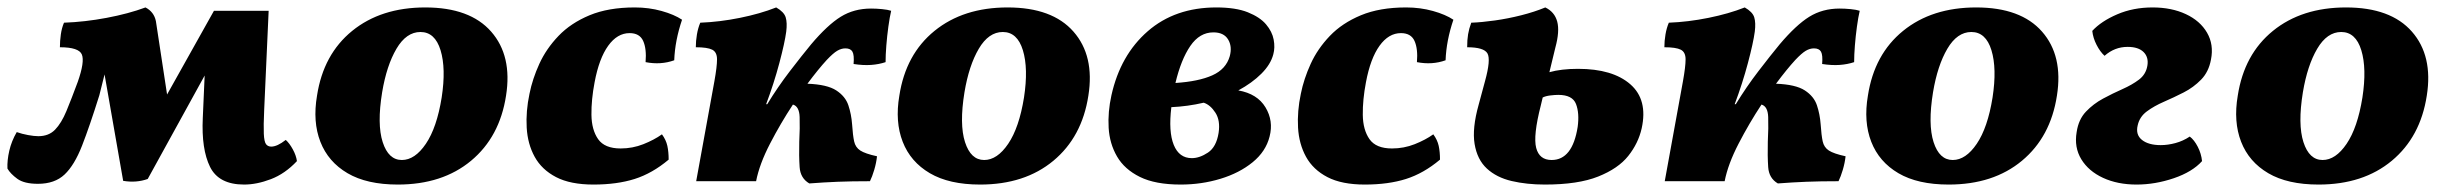

<svg xmlns="http://www.w3.org/2000/svg" viewBox="-29 -487 6573 516"><path d="M627 9Q559 9 535.5 -38.5Q512 -86 516 -170L521 -284L368 -6Q337 5 302 -1L252 -287L238 -231Q212 -148 191.5 -95.5Q171 -43 144.5 -18Q118 7 73 7Q36 7 17.5 -6.5Q-1 -20 -9 -34Q-10 -56 -4 -82Q2 -108 16 -132Q30 -127 46.5 -124Q63 -121 74 -121Q102 -121 119 -138.5Q136 -156 149.5 -188.5Q163 -221 180 -267Q199 -321 191 -340.5Q183 -360 132 -360Q132 -377 134.5 -394.5Q137 -412 143 -426Q199 -428 257.5 -439Q316 -450 362 -467Q385 -455 390 -430L420 -233L546 -458H693L681 -192Q679 -149 680 -127.5Q681 -106 686 -99.5Q691 -93 700 -93Q716 -93 739 -111Q749 -102 758 -85.5Q767 -69 769 -54Q737 -20 699 -5.5Q661 9 627 9Z M1040 9Q957 9 905 -21.5Q853 -52 832 -106Q811 -160 823 -230Q840 -341 917.5 -404Q995 -467 1114 -467Q1234 -467 1291 -402Q1348 -337 1331 -230Q1314 -119 1237 -55Q1160 9 1040 9ZM1051 -57Q1086 -57 1115.5 -100.5Q1145 -144 1158 -225Q1170 -303 1155 -352Q1140 -401 1101 -401Q1063 -401 1036.5 -356Q1010 -311 998 -239Q984 -153 999.5 -105Q1015 -57 1051 -57Z M1566 9Q1504 9 1465.5 -11Q1427 -31 1408 -65.5Q1389 -100 1386.5 -144Q1384 -188 1394 -235Q1402 -275 1420.5 -315.5Q1439 -356 1472 -390.5Q1505 -425 1555.5 -446Q1606 -467 1677 -467Q1715 -467 1749 -457.5Q1783 -448 1804 -434Q1785 -378 1783 -325Q1747 -312 1706 -320Q1709 -356 1699.5 -377Q1690 -398 1663 -398Q1630 -398 1605.5 -364Q1581 -330 1569 -266Q1560 -219 1560.5 -178.5Q1561 -138 1578.5 -113Q1596 -88 1639 -88Q1671 -88 1700 -99.5Q1729 -111 1750 -126Q1761 -111 1764.5 -95Q1768 -79 1768 -58Q1724 -21 1676.5 -6Q1629 9 1566 9Z M1842 0 1891 -269Q1898 -308 1898 -327.5Q1898 -347 1885 -353.5Q1872 -360 1841 -360Q1841 -377 1844 -394.5Q1847 -412 1853 -426Q1905 -428 1959.5 -439Q2014 -450 2057 -467Q2078 -455 2082.5 -440.5Q2087 -426 2084 -402Q2080 -372 2065.5 -317.5Q2051 -263 2030 -207H2033Q2061 -253 2094 -296Q2127 -339 2151 -368Q2195 -420 2230.5 -442Q2266 -464 2312 -464Q2326 -464 2341.5 -462.5Q2357 -461 2366 -458Q2362 -441 2358.5 -415.5Q2355 -390 2353 -364.5Q2351 -339 2351 -320Q2333 -314 2312 -312.5Q2291 -311 2265 -315Q2267 -339 2262 -348Q2257 -357 2243 -357Q2232 -357 2221 -350.5Q2210 -344 2193 -326Q2170 -301 2141 -262Q2194 -260 2218.5 -244Q2243 -228 2251 -204Q2259 -180 2261 -153Q2263 -123 2266.5 -107Q2270 -91 2283 -82.5Q2296 -74 2328 -67Q2326 -49 2320.5 -30.5Q2315 -12 2309 0Q2260 0 2222.5 1.5Q2185 3 2146 6Q2122 -8 2120 -38Q2118 -68 2119 -106Q2121 -144 2120 -172.5Q2119 -201 2102 -206Q2069 -156 2040.5 -101Q2012 -46 2003 0Z M2605 9Q2522 9 2470 -21.5Q2418 -52 2397 -106Q2376 -160 2388 -230Q2405 -341 2482.5 -404Q2560 -467 2679 -467Q2799 -467 2856 -402Q2913 -337 2896 -230Q2879 -119 2802 -55Q2725 9 2605 9ZM2616 -57Q2651 -57 2680.5 -100.5Q2710 -144 2723 -225Q2735 -303 2720 -352Q2705 -401 2666 -401Q2628 -401 2601.5 -356Q2575 -311 2563 -239Q2549 -153 2564.5 -105Q2580 -57 2616 -57Z M3144 9Q3076 9 3034.5 -11.5Q2993 -32 2973 -66.5Q2953 -101 2950.5 -143.5Q2948 -186 2958 -231Q2982 -339 3055.5 -403Q3129 -467 3240 -467Q3292 -467 3324.5 -454Q3357 -441 3373.5 -421.5Q3390 -402 3394 -380.5Q3398 -359 3393 -341Q3386 -314 3361 -289Q3336 -264 3299 -244Q3350 -235 3372 -198.5Q3394 -162 3383 -120Q3373 -80 3337.5 -51Q3302 -22 3251 -6.5Q3200 9 3144 9ZM3232 -400Q3195 -400 3170 -363.5Q3145 -327 3130 -264Q3192 -268 3229 -284.5Q3266 -301 3276 -336Q3283 -362 3271.5 -381Q3260 -400 3232 -400ZM3246 -130Q3251 -163 3237.5 -184Q3224 -205 3206 -211Q3163 -201 3119 -199Q3111 -133 3125.5 -97.5Q3140 -62 3174 -62Q3195 -62 3217.5 -77Q3240 -92 3246 -130Z M3639 9Q3577 9 3538.5 -11Q3500 -31 3481 -65.5Q3462 -100 3459.5 -144Q3457 -188 3467 -235Q3475 -275 3493.5 -315.5Q3512 -356 3545 -390.5Q3578 -425 3628.5 -446Q3679 -467 3750 -467Q3788 -467 3822 -457.5Q3856 -448 3877 -434Q3858 -378 3856 -325Q3820 -312 3779 -320Q3782 -356 3772.5 -377Q3763 -398 3736 -398Q3703 -398 3678.5 -364Q3654 -330 3642 -266Q3633 -219 3633.5 -178.5Q3634 -138 3651.5 -113Q3669 -88 3712 -88Q3744 -88 3773 -99.5Q3802 -111 3823 -126Q3834 -111 3837.5 -95Q3841 -79 3841 -58Q3797 -21 3749.5 -6Q3702 9 3639 9Z M4123 9Q4074 9 4033.5 -0.5Q3993 -10 3967 -34Q3941 -58 3934 -100Q3927 -142 3945 -206L3962 -269Q3978 -327 3968.5 -343.5Q3959 -360 3914 -360Q3914 -380 3916.5 -395Q3919 -410 3925 -426Q3953 -427 3988.5 -432Q4024 -437 4059.5 -446Q4095 -455 4124 -467Q4149 -455 4156 -429Q4163 -403 4151 -359L4135 -293Q4167 -302 4212 -302Q4305 -302 4352.5 -260.5Q4400 -219 4383 -142Q4374 -102 4347 -68Q4320 -34 4266 -12.5Q4212 9 4123 9ZM4112 -204Q4091 -122 4099.5 -89.5Q4108 -57 4141 -57Q4197 -57 4211 -146Q4216 -183 4206.5 -207.5Q4197 -232 4159 -232Q4150 -232 4137.5 -230.5Q4125 -229 4117 -225Z M4445 0 4494 -269Q4501 -308 4501 -327.5Q4501 -347 4488 -353.5Q4475 -360 4444 -360Q4444 -377 4447 -394.5Q4450 -412 4456 -426Q4508 -428 4562.5 -439Q4617 -450 4660 -467Q4681 -455 4685.5 -440.5Q4690 -426 4687 -402Q4683 -372 4668.5 -317.5Q4654 -263 4633 -207H4636Q4664 -253 4697 -296Q4730 -339 4754 -368Q4798 -420 4833.5 -442Q4869 -464 4915 -464Q4929 -464 4944.5 -462.5Q4960 -461 4969 -458Q4965 -441 4961.5 -415.5Q4958 -390 4956 -364.5Q4954 -339 4954 -320Q4936 -314 4915 -312.5Q4894 -311 4868 -315Q4870 -339 4865 -348Q4860 -357 4846 -357Q4835 -357 4824 -350.5Q4813 -344 4796 -326Q4773 -301 4744 -262Q4797 -260 4821.5 -244Q4846 -228 4854 -204Q4862 -180 4864 -153Q4866 -123 4869.5 -107Q4873 -91 4886 -82.5Q4899 -74 4931 -67Q4929 -49 4923.5 -30.5Q4918 -12 4912 0Q4863 0 4825.5 1.5Q4788 3 4749 6Q4725 -8 4723 -38Q4721 -68 4722 -106Q4724 -144 4723 -172.5Q4722 -201 4705 -206Q4672 -156 4643.5 -101Q4615 -46 4606 0Z M5208 9Q5125 9 5073 -21.5Q5021 -52 5000 -106Q4979 -160 4991 -230Q5008 -341 5085.5 -404Q5163 -467 5282 -467Q5402 -467 5459 -402Q5516 -337 5499 -230Q5482 -119 5405 -55Q5328 9 5208 9ZM5219 -57Q5254 -57 5283.5 -100.5Q5313 -144 5326 -225Q5338 -303 5323 -352Q5308 -401 5269 -401Q5231 -401 5204.5 -356Q5178 -311 5166 -239Q5152 -153 5167.5 -105Q5183 -57 5219 -57Z M5713 9Q5662 9 5623 -9Q5584 -27 5564.5 -59Q5545 -91 5552 -132Q5557 -166 5577 -187Q5597 -208 5623 -222Q5649 -236 5675 -247.5Q5701 -259 5719.5 -273Q5738 -287 5742 -310Q5746 -333 5732 -347Q5718 -361 5689 -361Q5654 -361 5627 -337Q5615 -348 5605.5 -366.5Q5596 -385 5594 -404Q5618 -430 5661 -448.5Q5704 -467 5756 -467Q5807 -467 5845.5 -449Q5884 -431 5902.5 -399Q5921 -367 5913 -327Q5907 -294 5886.5 -273Q5866 -252 5839.5 -238.5Q5813 -225 5786.5 -213.5Q5760 -202 5740.5 -187.5Q5721 -173 5716 -150Q5710 -125 5727.5 -111Q5745 -97 5778 -97Q5797 -97 5817.5 -102.5Q5838 -108 5856 -120Q5868 -111 5877.5 -92.5Q5887 -74 5889 -54Q5863 -25 5813 -8Q5763 9 5713 9Z M6202 9Q6119 9 6067 -21.5Q6015 -52 5994 -106Q5973 -160 5985 -230Q6002 -341 6079.5 -404Q6157 -467 6276 -467Q6396 -467 6453 -402Q6510 -337 6493 -230Q6476 -119 6399 -55Q6322 9 6202 9ZM6213 -57Q6248 -57 6277.5 -100.5Q6307 -144 6320 -225Q6332 -303 6317 -352Q6302 -401 6263 -401Q6225 -401 6198.5 -356Q6172 -311 6160 -239Q6146 -153 6161.5 -105Q6177 -57 6213 -57Z"/></svg>

Font: Vollkorn ExtraBold
Style: Italic
Weight: 800
Italic angle: -11°
Designer: Friedrich Althausen
Foundry: Friedrich Althausen
Version: Version 5.000; ttfautohint (v1.8.3)